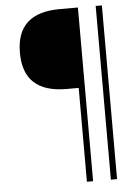

<svg xmlns="http://www.w3.org/2000/svg" viewBox="-59 -714 665 958"><g transform="rotate(-5 274.0 -235.0)"><path d="M368 -670H277C132 -670 60 -604 60 -470C60 -336 132 -270 277 -270H337V200H368ZM457 200V-670H488V200Z"/></g></svg>

Font: LT Wave Thin
Style: Regular
Weight: 100
Designer: Daniel Lyons
Version: Version 2.5 (Glyphs App)